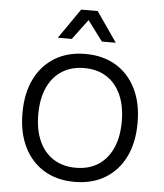

<svg xmlns="http://www.w3.org/2000/svg" viewBox="-60 -955 868 1017"><g transform="rotate(5 374.0 -446.0)"><path d="M374 -670Q468 -670 536.5 -628.5Q605 -587 642.5 -511Q680 -435 680 -330Q680 -225 642.5 -149Q605 -73 536.5 -31.5Q468 10 374 10Q280 10 211.5 -31.5Q143 -73 105.5 -149Q68 -225 68 -330Q68 -435 105.5 -511Q143 -587 211.5 -628.5Q280 -670 374 -670ZM374 -595Q306 -595 256 -563.5Q206 -532 179 -472.5Q152 -413 152 -330Q152 -247 179 -187.5Q206 -128 256 -96.5Q306 -65 374 -65Q443 -65 492.5 -96.5Q542 -128 569 -187.5Q596 -247 596 -330Q596 -413 569 -472.5Q542 -532 492.5 -563.5Q443 -595 374 -595ZM528 -743H454L374 -850L294 -743H220L330 -902H418Z"/></g></svg>

Font: Work Sans
Style: Regular
Weight: 400
Designer: Wei Huang
Foundry: Wei Huang
Version: Version 2.006; ttfautohint (v1.8.1.43-b0c9)